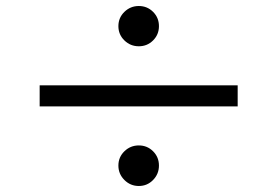

<svg xmlns="http://www.w3.org/2000/svg" viewBox="-20 -675 923 639"><path d="M112 -321V-391H771V-321ZM442 -56Q414 -56 394 -76Q374 -96 374 -124Q374 -152 394 -171.5Q414 -191 442 -191Q470 -191 489.5 -171.5Q509 -152 509 -124Q509 -96 489.5 -76Q470 -56 442 -56ZM442 -521Q414 -521 394 -540.5Q374 -560 374 -588Q374 -616 394 -635.5Q414 -655 442 -655Q470 -655 489.5 -635.5Q509 -616 509 -588Q509 -560 489.5 -540.5Q470 -521 442 -521Z"/></svg>

Font: Zen Kaku Gothic Antique Medium
Style: Regular
Weight: 500
Designer: Yoshimichi Ohira
Foundry: Positype
Version: Version 1.002